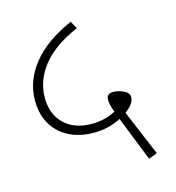

<svg xmlns="http://www.w3.org/2000/svg" viewBox="-103 -771 792 863"><g transform="rotate(-15 292.5 -339.0)"><path d="M485 4 403 -203Q345 -173 277 -173Q178 -173 117.5 -229Q57 -285 57 -381Q57 -472 119 -550Q181 -628 304 -682L323 -647Q210 -598 156.5 -529.5Q103 -461 103 -382Q103 -304 150.5 -259Q198 -214 277 -214Q340 -214 389 -241Q375 -278 375 -299Q375 -328 406 -328Q429 -328 454 -316.5Q479 -305 479 -284Q479 -269 467.5 -253Q456 -237 436 -223L525 -11Z"/></g></svg>

Font: FiraGO ExtraLight
Style: Regular
Weight: 200
Designer: bBox Type
Foundry: bBox Type GmbH
Version: Version 1.001